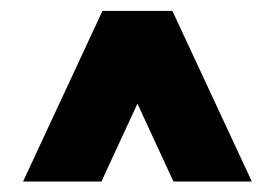

<svg xmlns="http://www.w3.org/2000/svg" viewBox="-20 -739 507 354"><path d="M22.5 -404.3 168.9 -718.8H297.9L444.3 -404.3H299.8L233.4 -547.9L167 -404.3Z"/></svg>

Font: Min Sans Black
Style: Regular
Weight: 900
Designer: Jinseong-Kim, NotoSansCJK, Nunito
Foundry: Jinseong-Kim
Version: Version 1.000